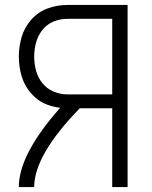

<svg xmlns="http://www.w3.org/2000/svg" viewBox="-20 -755 615 775"><path d="M56 0Q56 -132 223 -320Q197 -323 172 -332Q134 -346 106.5 -377Q79 -408 67.5 -447Q56 -486 56 -526.5Q56 -567 67.5 -606Q79 -645 106.5 -676Q134 -707 172.5 -721Q211 -735 252 -735H495V0H433V-318H302Q118 -129 118 0ZM433 -374V-679H252Q223 -679 196 -668Q169 -657 151 -634Q133 -611 125.5 -583Q118 -555 118 -526.5Q118 -498 125.5 -470Q133 -442 151 -419.5Q169 -397 196 -385.5Q223 -374 252 -374Z"/></svg>

Font: Jozsika Light
Style: Regular
Weight: 300
Monospace: yes
Designer: Belleve Invis
Foundry: Belleve Invis
Version: 2.1.0